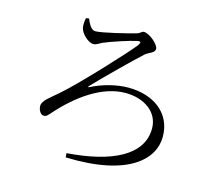

<svg xmlns="http://www.w3.org/2000/svg" viewBox="-110 -894 1220 1072"><g transform="rotate(15 500.0 -358.5)"><path d="M262 -744C258 -726 256 -702 260 -686C266 -657 308 -615 339 -615C357 -615 370 -628 389 -636C428 -653 531 -687 570 -695C596 -701 594 -691 582 -673C539 -619 323 -385 230 -304C183 -263 142 -236 142 -206C142 -180 157 -157 175 -157C191 -157 199 -168 214 -185C314 -298 448 -398 584 -398C696 -398 778 -337 778 -244C778 -90 612 -7 352 12L354 36C718 48 848 -85 848 -215C848 -352 738 -431 592 -431C526 -431 446 -411 382 -378C372 -373 369 -375 378 -384C420 -429 579 -587 631 -633C651 -650 685 -656 685 -679C685 -704 628 -754 595 -754C582 -754 577 -740 555 -735C518 -724 370 -687 331 -687C306 -687 292 -718 279 -747Z"/></g></svg>

Font: Noto Serif CJK JP
Style: Regular
Weight: 400
Designer: Ryoko NISHIZUKA 西塚涼子 (kana & ideographs); Frank Grießhammer (Latin, Greek & Cyrillic); Wenlong ZHANG 张文龙 (bopomofo); San
Foundry: Adobe Systems Incorporated
Version: Version 1.000;PS 1;hotconv 16.6.53;makeotf.lib2.5.65590